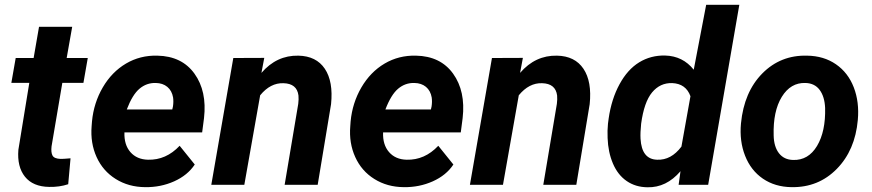

<svg xmlns="http://www.w3.org/2000/svg" viewBox="-20 -770 3632 800"><path d="M280.8 -658.2 257.8 -528.3H345.7L327.6 -424.8H239.7L194.8 -160.2Q191.9 -135.3 198.7 -122.1Q205.6 -108.9 231.9 -107.9Q239.7 -107.4 273.9 -110.4L264.2 -2.4Q227.5 9.8 185.1 8.8Q117.2 7.8 84 -33.7Q50.8 -75.2 56.6 -146L102.1 -424.8H27.3L45.4 -528.3H120.1L142.6 -658.2Z M585 9.8Q515.6 9.3 462.2 -24.2Q408.7 -57.6 382.3 -116Q356 -174.3 361.8 -244.6L363.3 -264.2Q370.6 -341.3 408.2 -405.8Q445.8 -470.2 504.9 -505.1Q564 -540 635.7 -538.1Q737.8 -536.1 790.3 -463.1Q842.8 -390.1 830.1 -278.3L822.3 -218.3H498.5Q496.6 -167 523.4 -136.2Q550.3 -105.5 596.7 -104.5Q671.9 -102.5 728.5 -162.6L791.5 -84.5Q761.7 -39.6 705.6 -14.4Q649.4 10.7 585 9.8ZM628.9 -424.3Q590.8 -425.3 561.3 -400.4Q531.7 -375.5 508.3 -314H697.8L700.7 -326.7Q703.6 -346.2 701.2 -363.8Q696.3 -392.1 677.2 -408Q658.2 -423.8 628.9 -424.3Z M1081.1 -528.8 1069.3 -466.3Q1132.8 -540 1223.1 -538.1Q1297.9 -536.6 1333.5 -483.4Q1369.1 -430.2 1359.4 -335.9L1303.7 0H1166L1222.7 -337.4Q1225.1 -356.4 1223.6 -372.1Q1217.3 -421.9 1161.1 -423.3Q1106.9 -425.3 1064 -373L998 0H860.4L952.1 -528.3Z M1662.6 9.8Q1593.3 9.3 1539.8 -24.2Q1486.3 -57.6 1460 -116Q1433.6 -174.3 1439.5 -244.6L1440.9 -264.2Q1448.2 -341.3 1485.8 -405.8Q1523.4 -470.2 1582.5 -505.1Q1641.6 -540 1713.4 -538.1Q1815.4 -536.1 1867.9 -463.1Q1920.4 -390.1 1907.7 -278.3L1899.9 -218.3H1576.2Q1574.2 -167 1601.1 -136.2Q1627.9 -105.5 1674.3 -104.5Q1749.5 -102.5 1806.2 -162.6L1869.1 -84.5Q1839.4 -39.6 1783.2 -14.4Q1727.1 10.7 1662.6 9.8ZM1706.5 -424.3Q1668.5 -425.3 1638.9 -400.4Q1609.4 -375.5 1585.9 -314H1775.4L1778.3 -326.7Q1781.2 -346.2 1778.8 -363.8Q1773.9 -392.1 1754.9 -408Q1735.8 -423.8 1706.5 -424.3Z M2158.7 -528.8 2147 -466.3Q2210.4 -540 2300.8 -538.1Q2375.5 -536.6 2411.1 -483.4Q2446.8 -430.2 2437 -335.9L2381.3 0H2243.7L2300.3 -337.4Q2302.7 -356.4 2301.3 -372.1Q2294.9 -421.9 2238.8 -423.3Q2184.6 -425.3 2141.6 -373L2075.7 0H1938L2029.8 -528.3Z M2751.5 -538.6Q2825.2 -536.6 2870.6 -479.5L2922.4 -750H3060.5L2930.7 0H2807.6L2815.4 -56.6Q2756.3 12.2 2677.7 10.3Q2628.4 9.8 2591.3 -15.6Q2554.2 -41 2533.9 -88.6Q2513.7 -136.2 2511.7 -194.8Q2510.3 -225.6 2513.2 -254.4L2516.1 -276.4Q2527.8 -357.4 2561.3 -418.9Q2594.7 -480.5 2643.3 -510.3Q2691.9 -540 2751.5 -538.6ZM2651.4 -254.4Q2647.5 -217.3 2648.9 -191.9Q2653.8 -106 2718.3 -104.5Q2776.4 -102.1 2819.3 -159.2L2856.9 -369.1Q2837.9 -421.4 2780.8 -423.8Q2730.5 -425.3 2697 -385Q2663.6 -344.7 2651.4 -254.4Z M3342.8 -538.1Q3412.6 -537.1 3463.1 -502.2Q3513.7 -467.3 3537.4 -406Q3561 -344.7 3554.2 -270Q3543 -144 3466.6 -66.2Q3390.1 11.7 3277.8 9.8Q3209 8.8 3158.7 -25.6Q3108.4 -60.1 3084.5 -121.1Q3060.5 -182.1 3067.4 -255.9Q3080.1 -386.7 3156.2 -463.9Q3232.4 -541 3342.8 -538.1ZM3203.6 -205.6Q3204.6 -158.7 3225.6 -131.6Q3246.6 -104.5 3284.7 -103.5Q3348.1 -101.6 3384.3 -161.9Q3420.4 -222.2 3418 -320.3Q3416 -367.2 3395.3 -395.3Q3374.5 -423.3 3335.9 -424.3Q3274.4 -426.3 3237.5 -366.5Q3200.7 -306.6 3203.6 -205.6Z"/></svg>

Font: RobotoInd
Style: Bold Italic
Weight: 700
Italic angle: -12°
Designer: Google
Version: Version 2.001150; 2014